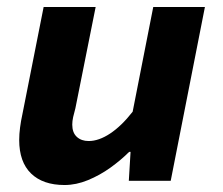

<svg xmlns="http://www.w3.org/2000/svg" viewBox="-20 -518 640 550"><path d="M165 12Q103 12 69 -21Q35 -54 35 -117Q35 -134 37.5 -153Q40 -172 44 -190L105 -498H254L196 -208Q192 -194 189.5 -182.5Q187 -171 187 -161Q187 -138 200 -126Q213 -114 234 -114Q263 -114 295.5 -135.5Q328 -157 360 -198L419 -498H567L469 0H349L354 -83H350Q326 -59 296 -37.5Q266 -16 232 -2Q198 12 165 12Z"/></svg>

Font: Source Code Pro ExtraLight ExtraBold
Style: Italic
Weight: 800
Italic angle: -11°
Monospace: yes
Version: Version 1.016;hotconv 1.0.116;makeotfexe 2.5.65601